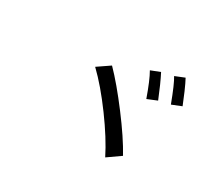

<svg xmlns="http://www.w3.org/2000/svg" viewBox="-113 -921 1182 1051"><g transform="rotate(30 478.0 -396.0)"><path d="M664.4 -654.8Q693.2 -599.1 728.7 -511L668.3 -486.2Q633.2 -585.9 606.5 -632.1ZM796.2 -695Q809.3 -671.2 828.7 -626.8Q848 -582.4 860.1 -551.1L800.1 -527Q759.6 -635.3 737.2 -671.2ZM414.1 -551.1Q485.8 -478 575.6 -359.2Q665.5 -240.4 713.4 -153.1L633.2 -96.9Q586.3 -191.1 501.1 -307.4Q415.8 -423.7 337.7 -498.9Z"/></g></svg>

Font: Karasuma Gothic
Style: Italic
Weight: 400
Italic angle: -9.39999°
Designer: Rasmus Andersson / Ryoko Nishizuka
Foundry: Genbu
Version: Version 1.00